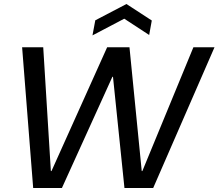

<svg xmlns="http://www.w3.org/2000/svg" viewBox="-20 -935 1087 955"><path d="M145 0 90 -700H195L233 -84H236L513 -700H624L685 -84H688L942 -700H1047L742 0H599L542 -553H539L288 0ZM440 -759 454 -834 609 -915 735 -833 722 -761 598 -842Z"/></svg>

Font: DM Sans 36pt Medium
Style: Italic
Weight: 500
Italic angle: -10°
Designer: Colophon Foundry, Jonny Pinhorn
Foundry: Colophon Foundry
Version: Version 4.004;gftools[0.9.30]